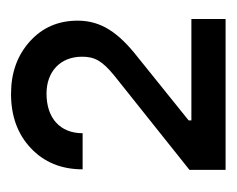

<svg xmlns="http://www.w3.org/2000/svg" viewBox="-60 -861 423 343"><g transform="rotate(-90 151.5 -689.5)"><path d="M289.1 -498V-559.1H107.9V-564L220.7 -654.8C265.1 -689.5 286.1 -720.7 286.1 -762.2C286.1 -796.9 273.9 -825.2 249 -847.7C224.1 -870.1 192.9 -881.3 155.3 -881.3C115.7 -881.3 83.5 -869.6 58.6 -846.2C33.2 -822.3 20.5 -791.5 20.5 -753.4H85C85 -793.9 112.3 -817.9 155.8 -817.9C194.8 -817.9 221.7 -793.5 221.7 -754.4C221.7 -731.4 213.9 -718.3 188.5 -697.3L19.5 -562.5V-498Z"/></g></svg>

Font: Estedad SemiBold
Style: Regular
Weight: 600
Designer: Amin Abedi
Version: Version 7.3